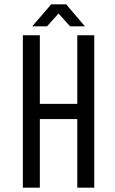

<svg xmlns="http://www.w3.org/2000/svg" viewBox="-20 -862 528 882"><path d="M196 -741 249 -800 302 -741H370L284 -842H215L128 -741ZM163 -315H335V0H413V-700H335V-385H163V-700H85V0H163Z"/></svg>

Font: Bebas Neue Regular two
Style: Regular2
Weight: 400
Designer: Ryoichi Tsunekawa & LGV (GE)
Foundry: Free Software Foundation, Inc.
Version: Version 1.003 August 13, 2016